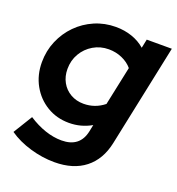

<svg xmlns="http://www.w3.org/2000/svg" viewBox="-134 -637 887 960"><g transform="rotate(20 310.0 -157.5)"><path d="M260.7 212.9Q196.4 212.9 131.4 193.7Q66.4 174.6 17.7 140.6L80 39.1Q124 67.9 169 83.2Q214 98.5 257 98.5Q354.7 98.5 373.6 7.4L380.8 -28.1Q326.1 3.4 261.9 3.4Q196.7 3.4 144.6 -28Q92.4 -59.4 62.1 -113.8Q31.8 -168.2 31.8 -236.3Q31.8 -296.7 54.4 -349.8Q77 -402.9 116.3 -442.7Q155.6 -482.6 208.1 -505.3Q260.6 -528 320.4 -528Q366.1 -528 406.2 -514.3Q446.3 -500.6 476.3 -474.2L486 -521H619.5L505.6 22.3Q486.2 114.7 423.5 163.8Q360.8 212.9 260.7 212.9ZM297.9 -111.4Q359 -111.4 406.8 -149.9L450.5 -356.6Q429.8 -381.4 396.7 -396.1Q363.6 -410.8 325.3 -410.8Q280.5 -410.8 243.5 -389Q206.5 -367.1 185.1 -330.4Q163.6 -293.7 163.6 -248Q163.6 -208.8 180.7 -177.8Q197.8 -146.8 228.5 -129.1Q259.2 -111.4 297.9 -111.4Z"/></g></svg>

Font: Red Hat Display
Style: Italic
Weight: 300
Italic angle: -12°
Designer: Pentagram, MCKL
Foundry: Pentagram, MCKL
Version: Version 1.023